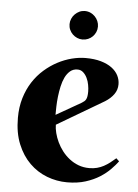

<svg xmlns="http://www.w3.org/2000/svg" viewBox="-52 -739 566 786"><g transform="rotate(5 231.5 -345.5)"><path d="M187 -224.1Q187 -208.5 191.7 -190.2Q196.3 -171.9 205.1 -153.3Q213.9 -134.8 226.8 -117.9Q239.7 -101.1 256.6 -87.9Q273.4 -74.7 293.9 -66.9Q314.5 -59.1 338.9 -59.1Q356 -59.1 370.6 -63Q385.3 -66.9 397.9 -73.7Q410.6 -80.6 422.4 -89.6Q434.1 -98.6 445.8 -108.9L458 -97.2Q446.8 -82 429.2 -64Q411.6 -45.9 386.7 -30Q361.8 -14.2 328.6 -3.7Q295.4 6.8 252.9 6.8Q210.4 6.8 170.2 -8.5Q129.9 -23.9 98.6 -54.7Q67.4 -85.4 48.6 -131.3Q29.8 -177.2 29.8 -238.8Q29.8 -283.2 41 -320.3Q52.2 -357.4 71.5 -387.2Q90.8 -417 116.5 -439.5Q142.1 -461.9 170.4 -476.8Q198.7 -491.7 228.3 -499.3Q257.8 -506.8 285.2 -506.8Q321.3 -506.8 348.1 -499Q375 -491.2 392.8 -478Q410.6 -464.8 419.4 -447.5Q428.2 -430.2 428.2 -411.1Q428.2 -388.2 415 -369.9Q401.9 -351.6 379.9 -337.9ZM285.2 -323.2Q291.5 -327.1 295.7 -330.8Q299.8 -334.5 302.2 -339.6Q304.7 -344.7 305.9 -352.3Q307.1 -359.9 307.1 -371.1Q307.1 -383.3 304.4 -398.2Q301.8 -413.1 295.4 -426.3Q289.1 -439.5 279.3 -448.2Q269.5 -457 255.9 -457Q238.3 -457 225.8 -446.5Q213.4 -436 205.3 -419.4Q197.3 -402.8 192.6 -381.6Q188 -360.4 185.5 -338.9Q183.1 -317.4 182.6 -297.6Q182.1 -277.8 182.1 -264.2ZM207 -639.2Q207 -650.9 211.7 -661.6Q216.3 -672.4 224.4 -680.4Q232.4 -688.5 242.9 -693.4Q253.4 -698.2 265.1 -698.2Q277.3 -698.2 288.1 -693.4Q298.8 -688.5 306.6 -680.4Q314.5 -672.4 319.1 -661.6Q323.7 -650.9 323.7 -639.2Q323.7 -627 319.1 -616.5Q314.5 -606 306.6 -598.1Q298.8 -590.3 288.1 -585.7Q277.3 -581.1 265.1 -581.1Q253.4 -581.1 242.9 -585.7Q232.4 -590.3 224.4 -598.1Q216.3 -606 211.7 -616.5Q207 -627 207 -639.2Z"/></g></svg>

Font: Berkshire Swash
Style: Regular
Weight: 400
Designer: Astigmatic (AOETI)
Foundry: Astigmatic (AOETI)
Version: Version 1.001